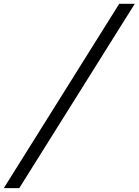

<svg xmlns="http://www.w3.org/2000/svg" viewBox="-128 -759 714 988"><path d="M-108.4 209 485.4 -739.3H565.4L-28.8 209Z"/></svg>

Font: HK Grotesk Medium Legacy Italic
Style: Regular
Weight: 500
Italic angle: -13°
Designer: Alfredo Marco Pradil
Foundry: Hanken Design Co.
Version: Version 2.022;PS 002.022;hotconv 1.0.88;makeotf.lib2.5.64775